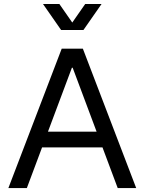

<svg xmlns="http://www.w3.org/2000/svg" viewBox="-20 -954 733 974"><path d="M312.5 -707H400.4L670.9 0H577.1ZM293 -707H380.9V-610.4H312.5L380.9 -707L116.2 0H22.5ZM152.3 -286.1H541V-206.1H152.3ZM290 -801.8H373L281.2 -933.6H198.2ZM320.3 -801.8H403.3L495.1 -933.6H412.1Z"/></svg>

Font: Wanted Sans Variable
Style: Regular
Weight: 400
Designer: Original Design by Kil Hyung-jin and Kang Hanbin, Wanted Lab, Inc; Hangeul from Source Han Sans by Jang Soo-young and Ka
Foundry: Wanted Lab, Inc.
Version: Version 1.003;Glyphs 3.2 (3227)